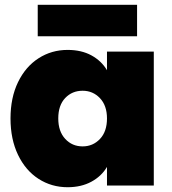

<svg xmlns="http://www.w3.org/2000/svg" viewBox="-20 -777 720 804"><path d="M24 -281Q24 -368 55.5 -433Q87 -498 141.5 -533Q196 -568 263 -568Q321 -568 363 -545Q405 -522 428 -483V-561H624V0H428V-78Q405 -39 362.5 -16Q320 7 263 7Q196 7 141.5 -28Q87 -63 55.5 -128.5Q24 -194 24 -281ZM428 -281Q428 -335 398.5 -366Q369 -397 326 -397Q282 -397 253 -366.5Q224 -336 224 -281Q224 -227 253 -195.5Q282 -164 326 -164Q369 -164 398.5 -195Q428 -226 428 -281ZM554 -757V-625H138V-757Z"/></svg>

Font: DVN-Poppins ExtBd
Style: Regular
Weight: 800
Designer: Ninad Kale (Devanagari), Jonny Pinhorn (Latin)
Foundry: Indian Type Foundry
Version: 4.004